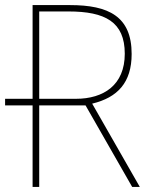

<svg xmlns="http://www.w3.org/2000/svg" viewBox="-20 -734 603 754"><path d="M108 0H134V-320H316L499 0H529L342 -327C442 -351 497 -410 497 -522C497 -670 406 -714 255 -714H108V-346H0V-320H108ZM278 -346H134V-689H249C393 -689 470 -648 470 -523C470 -400 387 -346 278 -346Z"/></svg>

Font: Noto Sans Mono SemiCondensed Thin
Style: Regular
Weight: 100
Width: 4
Designer: Monotype Design Team
Foundry: Monotype Imaging Inc.
Version: Version 2.014